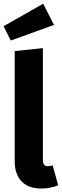

<svg xmlns="http://www.w3.org/2000/svg" viewBox="-23 -1024 341 1060"><path d="M203 16.8Q134 16.8 96.1 -22.7Q58.2 -62.2 58.2 -134V-742L213.8 -758.4V-139.6Q213.8 -123 220.4 -114.8Q227 -106.6 241.4 -106.6Q255.6 -106.6 267.6 -111.4L298.2 -1.2Q256.8 16.8 203 16.8ZM215.4 -1003.6 275.2 -886.4 36.4 -800.2 -3.2 -879.2Z"/></svg>

Font: Firava
Style: Regular
Weight: 400
Designer: Carrois Corporate & Edenspiekermann AG
Foundry: Greg Finn Gibson
Version: Version 5.000